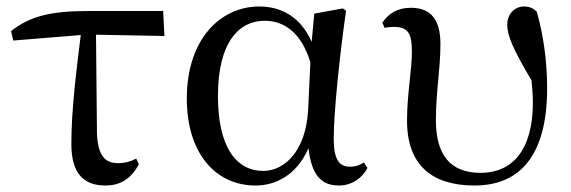

<svg xmlns="http://www.w3.org/2000/svg" viewBox="-20 -557 1762 592"><path d="M305 15C354 15 385 -8 408 -50L400 -68C383 -59 366 -54 344 -54C306 -54 282 -74 279 -145L276 -450L487 -446L483 -523H251C136 -523 72 -507 14 -461L21 -432L229 -449C216 -342 200 -221 200 -113C200 -20 240 15 305 15Z M768 15C830 15 895 -17 931 -100C941 -16 971 15 1025 15C1065 15 1097 -8 1113 -39L1102 -56C1089 -48 1078 -43 1059 -43C1026 -43 1009 -65 1009 -129C1009 -211 1027 -383 1047 -524L1037 -531L949 -515L941 -428C908 -502 851 -537 779 -537C663 -537 556 -440 556 -253C556 -84 645 15 768 15ZM937 -365 930 -217C922 -84 852 -30 792 -30C706 -30 652 -107 652 -261C652 -430 719 -493 796 -493C853 -493 908 -460 937 -365Z M1443 15C1582 15 1667 -76 1667 -285C1667 -373 1654 -455 1635 -521C1625 -531 1613 -537 1596 -537C1567 -537 1544 -514 1544 -481C1544 -447 1562 -405 1619 -309C1621 -285 1623 -263 1623 -241C1623 -91 1557 -24 1462 -24C1366 -24 1324 -82 1324 -187C1324 -274 1338 -344 1338 -421C1338 -492 1312 -533 1247 -533C1207 -533 1179 -517 1159 -487L1166 -471C1174 -473 1184 -474 1194 -474C1237 -474 1250 -456 1250 -398C1250 -340 1235 -267 1235 -185C1235 -46 1314 15 1443 15Z"/></svg>

Font: Noto Serif HK Medium
Style: Regular
Weight: 500
Designer: Ryoko NISHIZUKA 西塚涼子 (kana & ideographs); Frank Grießhammer (Latin, Greek & Cyrillic); Wenlong ZHANG 张文龙 (bopomofo); San
Foundry: Adobe
Version: Version 2.001;hotconv 1.1.0;makeotfexe 2.6.0